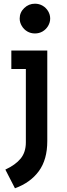

<svg xmlns="http://www.w3.org/2000/svg" viewBox="-20 -764 358 1033"><path d="M168 -744.1Q190.4 -744.1 209 -733.4Q227.5 -722.7 238.8 -704.1Q250 -685.5 250 -664.1Q250 -643.6 238.8 -624.5Q227.5 -605.5 209 -594.7Q190.4 -584 168 -584Q145.5 -584 127 -594.7Q108.4 -605.5 97.2 -624.5Q85.9 -643.6 85.9 -664.1Q85.9 -697.3 110.4 -720.7Q134.8 -744.1 168 -744.1ZM60.5 249 8.8 148.4Q63.5 123 91.3 88.9Q119.1 54.7 119.1 2V-392.6H41V-492.2H234.4V-4.9Q234.4 94.7 189 156.7Q143.6 218.8 60.5 249Z"/></svg>

Font: Sen SemiBold
Style: Regular
Weight: 600
Designer: Kosal Sen, Philatype
Foundry: Philatype
Version: Version 2.000;gftools[0.9.31]